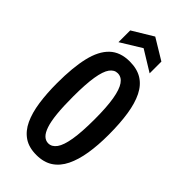

<svg xmlns="http://www.w3.org/2000/svg" viewBox="-268 -918 993 993"><g transform="rotate(45 228.0 -422.0)"><path d="M226 12Q171 12 135 -12.5Q99 -37 78 -82Q57 -127 48 -189.5Q39 -252 39 -327Q39 -441 57 -517.5Q75 -594 116 -633Q157 -672 226 -672Q280 -672 316.5 -649.5Q353 -627 375 -583Q397 -539 407 -474.5Q417 -410 417 -326Q417 -250 407 -188Q397 -126 375 -81Q353 -36 316.5 -12Q280 12 226 12ZM227 -74Q253 -74 271.5 -99.5Q290 -125 299.5 -182Q309 -239 309 -332Q309 -421 299.5 -476.5Q290 -532 271.5 -558.5Q253 -585 225 -585Q200 -585 182.5 -561Q165 -537 156 -482Q147 -427 147 -336Q147 -264 152 -214Q157 -164 167.5 -133Q178 -102 193 -88Q208 -74 227 -74ZM114 -701V-787L228 -856L342 -787V-701L228 -771Z"/></g></svg>

Font: Bricolage Grotesque 48pt Condensed Medium
Style: Regular
Weight: 500
Width: 3
Designer: Mathieu Triay
Foundry: Atelier Triay
Version: Version 1.001;gftools[0.9.33.dev8+g029e19f]